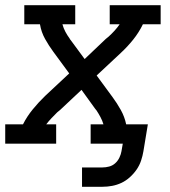

<svg xmlns="http://www.w3.org/2000/svg" viewBox="-30 -550 650 735"><path d="M284 165V91H362Q375 91 388 87.5Q401 84 411 75Q421 66 427 53.5Q433 41 435 29L440 0H317V-74H366Q362 -88 354.5 -102Q347 -116 339 -128L338 -129Q337 -130 336 -131.5Q335 -133 334 -134L282 -206L200 -129Q197 -127 194.5 -124.5Q192 -122 189 -120Q189 -120 189 -120Q189 -120 189 -120Q178 -109 167 -97.5Q156 -86 147 -74H185V0H-10V-74H58Q73 -104 95.5 -131.5Q118 -159 143 -183L235 -269L174 -352Q157 -375 142.5 -401Q128 -427 123 -457H63V-530H258V-457H209Q213 -442 220.5 -428Q228 -414 237 -402V-401Q238 -400 239 -398.5Q240 -397 241 -396L294 -324L375 -401Q378 -403 380.5 -405.5Q383 -408 386 -410Q386 -410 386 -410Q386 -410 386 -410Q398 -421 408.5 -432.5Q419 -444 428 -457H390V-530H585V-457H517Q502 -426 480 -398.5Q458 -371 432 -347L340 -261L401 -178Q418 -155 432.5 -129Q447 -103 453 -74H536L519 29Q516 47 510 65Q504 83 493 99Q482 115 467 128.5Q452 142 435 150Q418 158 399.5 161.5Q381 165 362 165Z"/></svg>

Font: Iosevka Curly Slab ExObl
Style: Regular
Weight: 400
Width: 7
Italic angle: -9°
Monospace: yes
Designer: Belleve Invis
Foundry: Belleve Invis
Version: Version 11.1.0; ttfautohint (v1.8.3)